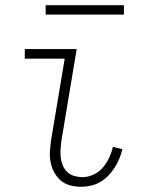

<svg xmlns="http://www.w3.org/2000/svg" viewBox="-20 -708 540 736"><path d="M291 8Q269 8 248.5 2.5Q228 -3 213 -16Q198 -29 188 -47Q178 -65 174 -86Q170 -107 171.5 -128.5Q173 -150 176 -172L228 -483H75V-520H274L215 -166Q213 -150 212 -134Q211 -118 213 -102.5Q215 -87 221 -73Q227 -59 238 -48.5Q249 -38 264.5 -33.5Q280 -29 296 -29Q317 -29 338 -38.5Q359 -48 374 -65.5Q389 -83 398.5 -103.5Q408 -124 413 -145L449 -136Q445 -118 437.5 -100Q430 -82 419.5 -65.5Q409 -49 395 -34.5Q381 -20 364.5 -10.5Q348 -1 329 3.5Q310 8 291 8ZM155 -652V-688H455V-652Z"/></svg>

Font: Iosevka Term Curly Extralight
Style: Italic
Weight: 200
Italic angle: -9°
Designer: Belleve Invis
Foundry: Belleve Invis
Version: Version 32.3.0